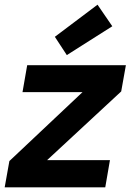

<svg xmlns="http://www.w3.org/2000/svg" viewBox="-30 -799 562 819"><path d="M-10 0 10 -112 322 -406H66L86 -521H507L487 -409L171 -116H439L419 0ZM255 -564 204 -642 386 -779 449 -687Z"/></svg>

Font: DM Sans 10pt ExtraBold
Style: Italic
Weight: 800
Italic angle: -10°
Version: Version 4.004;gftools[0.9.30]